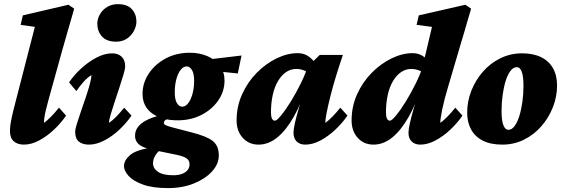

<svg xmlns="http://www.w3.org/2000/svg" viewBox="-20 -707 2795 949"><path d="M98.6 7.8Q66.4 7.8 47.9 -8.8Q29.3 -25.4 29.3 -58.6Q29.3 -73.2 31.2 -88.4Q33.2 -103.5 38.6 -128.9Q43.9 -154.3 55.7 -199.2L152.3 -574.2L82 -584L92.8 -630.9L318.4 -683.6L346.7 -664.1Q326.2 -593.8 311.5 -542Q296.9 -490.2 288.1 -460L218.8 -210Q210.9 -181.6 206.1 -160.6Q201.2 -139.6 199.2 -124.5Q197.3 -109.4 197.3 -99.6Q213.9 -111.3 232.9 -130.9Q252 -150.4 271.5 -174.8L306.6 -135.7Q282.2 -99.6 247.1 -66.4Q211.9 -33.2 173.3 -12.7Q134.8 7.8 98.6 7.8Z M419.9 7.8Q388.7 7.8 370.1 -6.8Q351.6 -21.5 351.6 -55.7Q351.6 -68.4 359.9 -95.2Q368.2 -122.1 379.9 -155.8Q391.6 -189.5 403.3 -224.1Q415 -258.8 423.3 -288.6Q431.6 -318.4 431.6 -335.9Q413.1 -324.2 395 -304.7Q377 -285.2 357.4 -256.8L321.3 -299.8Q345.7 -335.9 381.3 -368.7Q417 -401.4 457 -422.4Q497.1 -443.4 534.2 -443.4Q563.5 -443.4 581.1 -426.8Q598.6 -410.2 598.6 -378.9Q598.6 -366.2 590.3 -338.4Q582 -310.5 570.3 -274.9Q558.6 -239.3 546.9 -204.1Q535.2 -168.9 526.9 -140.6Q518.6 -112.3 518.6 -99.6Q536.1 -111.3 555.2 -130.9Q574.2 -150.4 593.8 -174.8L629.9 -135.7Q605.5 -99.6 570.3 -66.4Q535.2 -33.2 495.6 -12.7Q456.1 7.8 419.9 7.8ZM553.7 -501Q506.8 -501 483.9 -526.9Q460.9 -552.7 460.9 -589.8Q460.9 -613.3 473.6 -635.7Q486.3 -658.2 509.3 -672.4Q532.2 -686.5 562.5 -686.5Q609.4 -686.5 631.8 -661.6Q654.3 -636.7 654.3 -600.6Q654.3 -578.1 642.1 -554.7Q629.9 -531.2 607.4 -516.1Q585 -501 553.7 -501Z M810.5 222.7Q734.4 222.7 686 205.1Q637.7 187.5 615.2 162.1Q592.8 136.7 592.8 114.3Q592.8 85.9 622.1 60.1Q651.4 34.2 728.5 22.5L773.4 34.2Q760.7 41 748.5 60.1Q736.3 79.1 736.3 100.6Q736.3 125 760.7 142.1Q785.2 159.2 835.9 159.2Q860.4 159.2 878.4 152.8Q896.5 146.5 906.7 134.3Q917 122.1 917 104.5Q917 85.9 901.4 75.2Q885.7 64.5 845.7 56.6L745.1 36.1L737.3 32.2Q695.3 27.3 671.4 10.3Q647.5 -6.8 647.5 -36.1Q647.5 -77.1 689.9 -104.5Q732.4 -131.8 801.8 -141.6L827.1 -125Q814.5 -122.1 802.2 -116.2Q790 -110.4 790 -99.6Q790 -92.8 798.8 -88.4Q807.6 -84 829.1 -78.1L926.8 -52.7Q1000 -34.2 1030.8 -10.7Q1061.5 12.7 1061.5 61.5Q1061.5 103.5 1028.3 140.1Q995.1 176.8 938.5 199.7Q881.8 222.7 810.5 222.7ZM858.4 -112.3Q779.3 -112.3 731.9 -146.5Q684.6 -180.7 684.6 -243.2Q684.6 -296.9 715.3 -343.3Q746.1 -389.6 798.8 -418Q851.6 -446.3 918 -446.3Q966.8 -446.3 1005.9 -429.2Q1044.9 -412.1 1067.4 -381.3Q1089.8 -350.6 1089.8 -308.6Q1089.8 -255.9 1059.1 -210.9Q1028.3 -166 976.1 -139.2Q923.8 -112.3 858.4 -112.3ZM880.9 -179.7Q896.5 -179.7 909.7 -196.3Q922.9 -212.9 931.2 -242.2Q939.5 -271.5 939.5 -307.6Q939.5 -344.7 928.2 -361.8Q917 -378.9 903.3 -378.9Q886.7 -378.9 873 -361.8Q859.4 -344.7 851.6 -315.4Q843.8 -286.1 843.8 -251Q843.8 -214.8 854.5 -197.3Q865.2 -179.7 880.9 -179.7ZM1155.3 -343.8 999 -360.4 993.2 -411.1 1173.8 -432.6Z M1257.8 7.8Q1210 7.8 1179.7 -25.9Q1149.4 -59.6 1149.4 -111.3Q1149.4 -180.7 1176.8 -241.2Q1204.1 -301.8 1249 -347.2Q1293.9 -392.6 1347.2 -418.5Q1400.4 -444.3 1452.1 -444.3Q1485.4 -444.3 1509.3 -425.3Q1533.2 -406.2 1556.6 -372.1L1512.7 -341.8Q1498 -353.5 1480.5 -359.9Q1462.9 -366.2 1444.3 -366.2Q1417 -366.2 1394 -350.6Q1371.1 -335 1354 -306.2Q1336.9 -277.3 1328.1 -237.8Q1319.3 -198.2 1319.3 -150.4Q1319.3 -131.8 1324.2 -121.1Q1329.1 -110.4 1338.9 -110.4Q1347.7 -110.4 1369.1 -136.2Q1390.6 -162.1 1417 -204.6Q1443.4 -247.1 1468.3 -297.9Q1493.2 -348.6 1507.8 -399.4L1528.3 -404.3L1560.5 -435.5H1674.8Q1657.2 -383.8 1641.1 -331.5Q1625 -279.3 1613.3 -232.4Q1601.6 -185.5 1594.7 -150.9Q1587.9 -116.2 1587.9 -99.6Q1604.5 -111.3 1623.5 -130.9Q1642.6 -150.4 1662.1 -174.8L1697.3 -135.7Q1672.9 -99.6 1637.7 -66.4Q1602.5 -33.2 1564 -12.7Q1525.4 7.8 1489.3 7.8Q1461.9 7.8 1446.3 -7.8Q1430.7 -23.4 1430.7 -50.8Q1430.7 -67.4 1437.5 -98.1Q1444.3 -128.9 1458 -175.8Q1471.7 -222.7 1492.2 -286.1H1498Q1468.8 -194.3 1431.2 -128.4Q1393.6 -62.5 1350.1 -27.3Q1306.6 7.8 1257.8 7.8Z M1826.2 7.8Q1778.3 7.8 1748 -25.9Q1717.8 -59.6 1717.8 -111.3Q1717.8 -180.7 1745.1 -241.2Q1772.5 -301.8 1817.4 -347.2Q1862.3 -392.6 1915.5 -418.5Q1968.8 -444.3 2020.5 -444.3Q2051.8 -444.3 2076.7 -425.3Q2101.6 -406.2 2125 -372.1L2081.1 -341.8Q2066.4 -353.5 2048.8 -359.9Q2031.2 -366.2 2012.7 -366.2Q1985.4 -366.2 1962.4 -350.6Q1939.5 -335 1922.4 -306.2Q1905.3 -277.3 1896.5 -237.8Q1887.7 -198.2 1887.7 -150.4Q1887.7 -131.8 1892.6 -121.1Q1897.5 -110.4 1907.2 -110.4Q1916 -110.4 1937.5 -136.2Q1959 -162.1 1985.4 -204.6Q2011.7 -247.1 2036.6 -297.9Q2061.5 -348.6 2076.2 -399.4L2077.1 -413.1L2115.2 -574.2L2039.1 -584L2049.8 -630.9L2280.3 -683.6L2308.6 -664.1Q2298.8 -630.9 2290 -601.1Q2281.2 -571.3 2273.9 -545.4Q2266.6 -519.5 2258.8 -495.1L2196.3 -283.2Q2174.8 -210.9 2165.5 -165Q2156.2 -119.1 2156.2 -99.6Q2172.9 -111.3 2191.9 -130.9Q2210.9 -150.4 2230.5 -174.8L2265.6 -135.7Q2241.2 -99.6 2206.1 -66.4Q2170.9 -33.2 2132.3 -12.7Q2093.8 7.8 2057.6 7.8Q2030.3 7.8 2014.6 -7.8Q1999 -23.4 1999 -50.8Q1999 -67.4 2005.9 -98.1Q2012.7 -128.9 2026.4 -175.8Q2040 -222.7 2060.5 -286.1H2066.4Q2037.1 -194.3 1999.5 -128.4Q1961.9 -62.5 1918.5 -27.3Q1875 7.8 1826.2 7.8Z M2462.9 7.8Q2405.3 7.8 2366.7 -11.7Q2328.1 -31.2 2308.6 -66.9Q2289.1 -102.5 2289.1 -150.4Q2289.1 -206.1 2309.6 -258.3Q2330.1 -310.5 2366.7 -352.5Q2403.3 -394.5 2453.1 -418.9Q2502.9 -443.4 2560.5 -443.4Q2616.2 -443.4 2654.8 -424.3Q2693.4 -405.3 2713.4 -369.6Q2733.4 -334 2733.4 -284.2Q2733.4 -229.5 2712.9 -177.2Q2692.4 -125 2655.8 -83Q2619.1 -41 2569.8 -16.6Q2520.5 7.8 2462.9 7.8ZM2493.2 -65.4Q2509.8 -65.4 2523.4 -84Q2537.1 -102.5 2546.9 -133.8Q2556.6 -165 2562 -203.6Q2567.4 -242.2 2567.4 -283.2Q2567.4 -328.1 2559.1 -351.6Q2550.8 -375 2534.2 -375Q2517.6 -375 2503.4 -356.9Q2489.3 -338.9 2479.5 -307.6Q2469.7 -276.4 2464.4 -237.3Q2459 -198.2 2459 -157.2Q2459 -112.3 2467.8 -88.9Q2476.6 -65.4 2493.2 -65.4Z"/></svg>

Font: Crimson Pro Black
Style: Italic
Weight: 900
Italic angle: -12°
Designer: Jacques Le Bailly
Foundry: Baron von Fonthausen
Version: Version 1.003